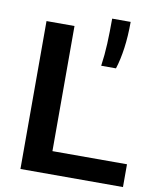

<svg xmlns="http://www.w3.org/2000/svg" viewBox="-89 -877 776 946"><g transform="rotate(10 299.0 -404.0)"><path d="M78.5 0V-740H218.5V-114H591.5V0ZM382 -570Q390 -625.5 392.5 -682Q395 -738.5 395 -808H487.5Q487.5 -736 479.2 -676.2Q471 -616.5 456 -570Z"/></g></svg>

Font: Encode Sans SmExp SmBold
Style: Regular
Weight: 600
Width: 6
Designer: Multiple Designers
Foundry: Impallari Type
Version: Version 3.002; ttfautohint (v1.8.3) -l 8 -r 50 -G 200 -x 14 